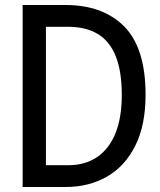

<svg xmlns="http://www.w3.org/2000/svg" viewBox="-20 -747 640 767"><path d="M163.5 0 141 -87H252.5Q319.5 -87 367.5 -119.2Q415.5 -151.5 441 -214Q466.5 -276.5 466.5 -367Q466.5 -462.5 442.2 -522.8Q418 -583 370.2 -611.5Q322.5 -640 252 -640H137L163.5 -727H241Q391.5 -727 476.5 -641Q561.5 -555 561.5 -368Q561.5 -247 520.5 -165Q479.5 -83 407.5 -41.5Q335.5 0 241.5 0ZM70.5 0V-727H163.5V0Z"/></svg>

Font: Spline Sans Mono
Style: Regular
Weight: 400
Monospace: yes
Designer: Eben Sorkin, Mirko Velimirovic
Foundry: Sorkin Type
Version: Version 1.004